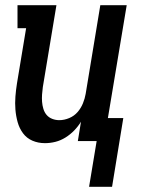

<svg xmlns="http://www.w3.org/2000/svg" viewBox="-20 -540 540 735"><path d="M321 175 350 0H278L290 -74Q279 -56 264 -40.5Q249 -25 230.5 -13.5Q212 -2 192 3Q172 8 152 8Q126 8 104 -1.5Q82 -11 68 -30Q54 -49 47.5 -72.5Q41 -96 39 -120.5Q37 -145 39 -170.5Q41 -196 45 -221L80 -432H47V-520H196L144 -207Q142 -193 141 -178.5Q140 -164 141 -150.5Q142 -137 146 -123.5Q150 -110 158.5 -100Q167 -90 180 -85Q193 -80 207 -80Q226 -80 245 -88Q264 -96 277 -111Q290 -126 297.5 -144.5Q305 -163 308 -181L364 -520H465L393 -88H452L409 175Z"/></svg>

Font: Iosevka Curly Slab Semibold
Style: Italic
Weight: 600
Italic angle: -9°
Monospace: yes
Designer: Belleve Invis
Foundry: Belleve Invis
Version: Version 22.1.2; ttfautohint (v1.8.4)